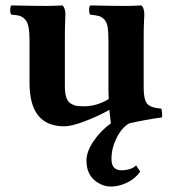

<svg xmlns="http://www.w3.org/2000/svg" viewBox="-20 -456 638 708"><path d="M497.1 176.8Q478.5 203.1 448.5 217.5Q418.5 231.9 388.2 231.9Q362.3 231.9 337.9 215.8Q298.8 189.9 298.8 136.2Q298.8 103 325.2 64.2Q351.6 25.4 389.2 -1.5Q388.2 -4.4 388.2 -6.8Q385.7 -25.4 383.3 -50.8Q338.4 -25.9 290.8 -8.1Q243.2 9.8 216.8 9.8Q88.9 9.8 88.9 -149.9V-306.2Q88.9 -337.4 85.2 -356.2Q81.5 -375 72.3 -384.8Q63 -394.5 52 -397.7Q41 -400.9 22 -401.9Q17.6 -406.2 17.6 -418.9Q17.6 -431.6 22 -436Q107.9 -434.1 153.8 -434.1Q174.8 -434.1 210.9 -436Q221.2 -425.8 221.2 -401.9Q221.2 -397.5 220.2 -376.5Q219.2 -355.5 219.2 -306.2V-139.2Q219.2 -113.8 224.1 -97.9Q229 -82 239.7 -75Q250.5 -67.9 261 -65.9Q271.5 -64 289.1 -64Q336.9 -64 380.9 -90.8Q379.9 -111.3 379.9 -120.6V-306.2Q379.9 -337.9 377 -356Q374 -374 365 -383.8Q356 -393.6 345.2 -396.7Q334.5 -399.9 313 -401.9Q308.6 -406.2 308.6 -418.9Q308.6 -431.6 313 -436Q398.9 -434.1 444.8 -434.1Q465.8 -434.1 502 -436Q512.2 -425.8 512.2 -401.9Q512.2 -397.5 511 -376.5Q509.8 -355.5 509.8 -306.2V-132.8Q509.8 -89.4 522.2 -74Q534.7 -58.6 575.2 -55.2Q576.7 -50.3 577.6 -39.1Q578.6 -27.8 577.1 -22.9Q517.6 -15.1 456.1 -1Q428.2 15.6 409.7 53.2Q391.1 90.8 391.1 129.9Q391.1 152.3 400.9 162.1Q410.6 171.9 425.8 171.9Q463.9 171.9 481.9 153.8Z"/></svg>

Font: Linux Libertine G
Style: Bold
Weight: 700
Designer: Philipp H. Poll
Foundry: Philipp H. Poll
Version: Version 5.0.3